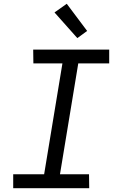

<svg xmlns="http://www.w3.org/2000/svg" viewBox="-20 -998 640 1018"><path d="M453 0H50V-74H214L311 -662H157L156 -735H559V-662H395L298 -74H452ZM390 -796 269 -932 334 -978 442 -834Z"/></svg>

Font: Iosevka Extended
Style: Italic
Weight: 400
Width: 7
Italic angle: -9°
Monospace: yes
Designer: Belleve Invis
Foundry: Belleve Invis
Version: Version 32.5.0; ttfautohint (v1.8.4)